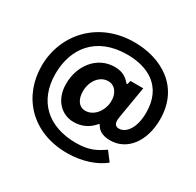

<svg xmlns="http://www.w3.org/2000/svg" viewBox="-164 -847 1170 1145"><g transform="rotate(30 420.5 -274.0)"><path d="M632 -27C582 7 539 34 446 34C252 34 134 -77 134 -263C134 -432 231 -576 450 -576C586 -576 719 -516 719 -332C719 -222 671 -168 625 -168C601 -168 586 -182 594 -229L631 -449H543L538 -429C537 -422 533 -421 529 -425C506 -452 477 -475 422 -475C298 -475 219 -366 219 -244C218 -136 285 -67 371 -67C429 -67 474 -92 504 -128C510 -135 512 -136 517 -128C528 -106 555 -81 614 -81C731 -81 811 -187 811 -338C811 -565 631 -661 450 -661C198 -661 39 -477 39 -262C39 -55 184 113 430 113C539 113 628 77 679 35ZM328 -254C328 -326 373 -382 430 -382C476 -382 509 -339 504 -278C500 -218 456 -160 398 -160C351 -160 328 -202 328 -254Z"/></g></svg>

Font: Cheyenne Sans
Style: Bold
Weight: 700
Designer: The Public Sans project authors (U.S. Web Design System), Libre Franklin designed by Pablo Impallari and Rodrigo Fuenzal
Foundry: The Cheyenne Sans Project Authors
Version: Version 2.007